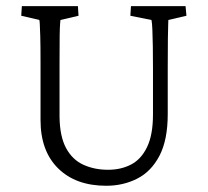

<svg xmlns="http://www.w3.org/2000/svg" viewBox="-20 -593 674 622"><path d="M50.8 -573.2H232.4L234.4 -542L175.8 -528.3Q175.8 -527.3 174.8 -517.1Q173.8 -506.8 173.3 -477.5Q172.9 -448.2 172.9 -387.7V-213.9Q173.8 -150.4 194.3 -112.8Q214.8 -75.2 250.5 -59.1Q286.1 -43 330.1 -43Q372.1 -43 404.8 -60.1Q437.5 -77.1 456.5 -116.7Q475.6 -156.2 475.6 -222.7V-370.1Q475.6 -410.2 475.1 -442.4Q474.6 -474.6 473.6 -497.1Q472.7 -519.5 470.7 -528.3L402.3 -542L404.3 -573.2H581.1L584 -542L525.4 -528.3Q525.4 -525.4 524.9 -513.7Q524.4 -502 523.9 -469.2Q523.4 -436.5 523.4 -370.1V-223.6Q523.4 -139.6 496.6 -88.4Q469.7 -37.1 424.3 -14.2Q378.9 8.8 324.2 8.8Q225.6 8.8 168.5 -47.4Q111.3 -103.5 111.3 -204.1V-387.7Q111.3 -447.3 110.4 -476.1Q109.4 -504.9 108.9 -515.1Q108.4 -525.4 107.4 -528.3L48.8 -542Z"/></svg>

Font: Crimson Pro ExtraLight
Style: Regular
Weight: 250
Designer: Jacques Le Bailly
Foundry: Baron von Fonthausen
Version: Version 1.003